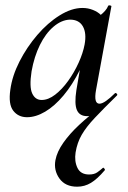

<svg xmlns="http://www.w3.org/2000/svg" viewBox="-20 -429 483 724"><path d="M271 275Q226 275 204 244Q182 213 189 175Q195 143 219 109Q243 75 279 41.5Q315 8 355 -21L338 1Q331 5 324.5 7Q318 9 309 9Q280 9 270 -14Q260 -37 268 -89L281 -165Q253 -109 219.5 -69Q186 -29 150.5 -8Q115 13 82 13Q49 13 30 -11.5Q11 -36 19 -91Q26 -143 53.5 -197Q81 -251 120.5 -297Q160 -343 205 -371Q250 -399 291 -399Q312 -399 330.5 -391.5Q349 -384 360 -373Q368 -379 376 -388Q384 -397 388 -407Q390 -410 395.5 -408.5Q401 -407 400 -405L342 -89Q333 -38 355 -38Q365 -38 380 -48.5Q395 -59 413 -77Q416 -80 420 -76Q424 -72 421 -69Q370 -19 337.5 15.5Q305 50 288 79.5Q271 109 265 146Q260 179 272 204Q284 229 316 229Q335 229 346.5 221Q358 213 368 204Q370 202 373.5 206.5Q377 211 375 213Q347 246 323 260.5Q299 275 271 275ZM137 -52Q162 -52 188 -72Q214 -92 237 -124Q260 -156 276.5 -192.5Q293 -229 299 -261Q307 -304 292.5 -329.5Q278 -355 244 -355Q212 -354 182 -328.5Q152 -303 130.5 -259.5Q109 -216 99 -160Q90 -101 101.5 -76.5Q113 -52 137 -52Z"/></svg>

Font: Cormorant Garamond Light SemiBold
Style: Italic
Weight: 600
Italic angle: -10°
Version: Version 4.001